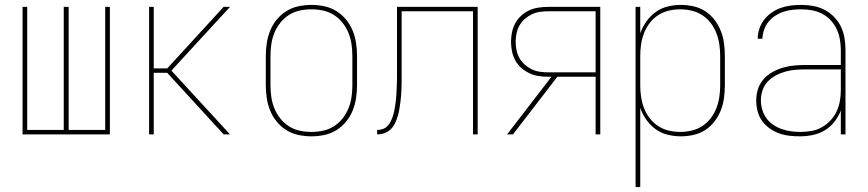

<svg xmlns="http://www.w3.org/2000/svg" viewBox="-20 -548 3540 783"><path d="M72 0V-520H91V-18H240V-520H260V-18H409V-520H428V0Z M588 0V-520H607V-269H662L892 -520H918L679 -260L918 0H892L662 -251H607V0Z M1250 8Q1224 8 1197.5 2.5Q1171 -3 1148.5 -17Q1126 -31 1109 -51.5Q1092 -72 1082 -96.5Q1072 -121 1068 -147.5Q1064 -174 1064 -200V-320Q1064 -346 1068 -372.5Q1072 -399 1082 -423.5Q1092 -448 1109 -468.5Q1126 -489 1148.5 -503Q1171 -517 1197.5 -522.5Q1224 -528 1250 -528Q1276 -528 1302.5 -522.5Q1329 -517 1351.5 -503Q1374 -489 1391 -468.5Q1408 -448 1418 -423.5Q1428 -399 1432 -372.5Q1436 -346 1436 -320V-200Q1436 -174 1432 -147.5Q1428 -121 1418 -96.5Q1408 -72 1391 -51.5Q1374 -31 1351.5 -17Q1329 -3 1302.5 2.5Q1276 8 1250 8ZM1250 -10Q1274 -10 1297.5 -15Q1321 -20 1341.5 -33Q1362 -46 1377 -65Q1392 -84 1401 -106Q1410 -128 1413.5 -152Q1417 -176 1417 -200V-320Q1417 -344 1413.5 -368Q1410 -392 1401 -414Q1392 -436 1377 -455Q1362 -474 1341.5 -487Q1321 -500 1297.5 -505Q1274 -510 1250 -510Q1226 -510 1202.5 -505Q1179 -500 1158.5 -487Q1138 -474 1123 -455Q1108 -436 1099 -414Q1090 -392 1086.5 -368Q1083 -344 1083 -320V-200Q1083 -176 1086.5 -152Q1090 -128 1099 -106Q1108 -84 1123 -65Q1138 -46 1158.5 -33Q1179 -20 1202.5 -15Q1226 -10 1250 -10Z M1518 0V-18Q1529 -18 1540 -21.5Q1551 -25 1559 -33Q1567 -41 1572.5 -51.5Q1578 -62 1581.5 -72.5Q1585 -83 1587.5 -94.5Q1590 -106 1591.5 -117Q1593 -128 1594.5 -139.5Q1596 -151 1596.5 -162Q1597 -173 1597.5 -184.5Q1598 -196 1598.5 -207.5Q1599 -219 1599 -230.5Q1599 -242 1599 -253V-520H1928V0H1909V-502H1618V-253Q1618 -238 1618 -223Q1618 -208 1617.5 -192.5Q1617 -177 1616 -162Q1615 -147 1613 -132Q1611 -117 1608.5 -102Q1606 -87 1601.5 -72.5Q1597 -58 1590.5 -44.5Q1584 -31 1573 -20.5Q1562 -10 1547.5 -5Q1533 0 1518 0Z M2072 0H2048L2229 -235H2215Q2196 -235 2176 -238Q2156 -241 2138.5 -249.5Q2121 -258 2106 -271Q2091 -284 2081.5 -301.5Q2072 -319 2068 -338.5Q2064 -358 2064 -378Q2064 -397 2068 -416.5Q2072 -436 2081.5 -453.5Q2091 -471 2106 -484.5Q2121 -498 2138.5 -506Q2156 -514 2176 -517Q2196 -520 2215 -520H2428V0H2409V-235H2253ZM2409 -253V-502H2215Q2198 -502 2181 -499.5Q2164 -497 2148.5 -489.5Q2133 -482 2120 -470.5Q2107 -459 2098.5 -444Q2090 -429 2086.5 -412Q2083 -395 2083 -378Q2083 -360 2086.5 -343Q2090 -326 2098.5 -311Q2107 -296 2120 -284.5Q2133 -273 2148.5 -265.5Q2164 -258 2181 -255.5Q2198 -253 2215 -253Z M2572 215V-520H2591V-412Q2600 -438 2616 -460.5Q2632 -483 2654 -499Q2676 -515 2703 -521.5Q2730 -528 2757 -528Q2783 -528 2809 -522Q2835 -516 2856.5 -502Q2878 -488 2894 -467Q2910 -446 2919.5 -422Q2929 -398 2932.5 -372Q2936 -346 2936 -320V-200Q2936 -174 2932.5 -148Q2929 -122 2919.5 -98Q2910 -74 2894 -53Q2878 -32 2856.5 -18Q2835 -4 2809 2Q2783 8 2757 8Q2730 8 2703 1.5Q2676 -5 2654 -21Q2632 -37 2616 -59.5Q2600 -82 2591 -108V215ZM2754 -10Q2778 -10 2801 -15.5Q2824 -21 2844 -34Q2864 -47 2878.5 -66Q2893 -85 2901.5 -107Q2910 -129 2913.5 -152.5Q2917 -176 2917 -200V-320Q2917 -344 2913.5 -367.5Q2910 -391 2901.5 -413Q2893 -435 2878.5 -454Q2864 -473 2844 -486Q2824 -499 2801 -504.5Q2778 -510 2754 -510Q2730 -510 2707 -504.5Q2684 -499 2664 -486Q2644 -473 2629.5 -454Q2615 -435 2606.5 -413Q2598 -391 2594.5 -367.5Q2591 -344 2591 -320V-200Q2591 -176 2594.5 -152.5Q2598 -129 2606.5 -107Q2615 -85 2629.5 -66Q2644 -47 2664 -34Q2684 -21 2707 -15.5Q2730 -10 2754 -10Z M3242 8Q3220 8 3198.5 5.5Q3177 3 3156.5 -4.5Q3136 -12 3118 -25Q3100 -38 3087.5 -55.5Q3075 -73 3069.5 -94.5Q3064 -116 3064 -138Q3064 -162 3071 -184.5Q3078 -207 3094 -225Q3110 -243 3131 -254.5Q3152 -266 3174.5 -272.5Q3197 -279 3220.5 -281Q3244 -283 3268 -283H3409V-345Q3409 -366 3405 -388Q3401 -410 3392 -429.5Q3383 -449 3367.5 -465.5Q3352 -482 3332.5 -492Q3313 -502 3291.5 -506Q3270 -510 3248 -510Q3230 -510 3211.5 -508Q3193 -506 3175 -500Q3157 -494 3141 -483.5Q3125 -473 3113.5 -458.5Q3102 -444 3096 -426.5Q3090 -409 3089 -390H3070Q3070 -411 3077 -431.5Q3084 -452 3097 -468.5Q3110 -485 3127.5 -497Q3145 -509 3165 -516Q3185 -523 3206 -525.5Q3227 -528 3248 -528Q3273 -528 3297 -523.5Q3321 -519 3342.5 -508Q3364 -497 3381.5 -479Q3399 -461 3409.5 -439Q3420 -417 3424 -393Q3428 -369 3428 -345V0H3409V-97Q3399 -72 3382.5 -51Q3366 -30 3343.5 -16.5Q3321 -3 3295 2.5Q3269 8 3242 8ZM3245 -10Q3268 -10 3290 -14Q3312 -18 3331.5 -29Q3351 -40 3366.5 -56.5Q3382 -73 3391.5 -93Q3401 -113 3405 -135.5Q3409 -158 3409 -180V-265H3268Q3247 -265 3226 -263.5Q3205 -262 3184.5 -256.5Q3164 -251 3145 -241Q3126 -231 3111.5 -216Q3097 -201 3090 -180.5Q3083 -160 3083 -139Q3083 -120 3088.5 -101Q3094 -82 3105.5 -66Q3117 -50 3133.5 -39Q3150 -28 3168.5 -21.5Q3187 -15 3206.5 -12.5Q3226 -10 3245 -10Z"/></svg>

Font: Iosevka Thin
Style: Regular
Weight: 100
Monospace: yes
Designer: Belleve Invis
Foundry: Belleve Invis
Version: Version 32.5.0; ttfautohint (v1.8.4)